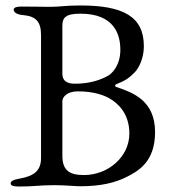

<svg xmlns="http://www.w3.org/2000/svg" viewBox="-20 -677 627 702"><path d="M48 5C106 5 126 0 178 0C218 0 255 4 273 4C349 4 401 -9 443 -30C484 -51 547 -84 547 -194C547 -310 465 -339 405 -359C399 -361 400 -367 405 -369C438 -382 451 -391 472 -412C487 -427 506 -463 506 -508C506 -617 430 -657 274 -657C216 -657 201 -652 163 -652C122 -652 113 -653 59 -653C42 -653 30 -650 30 -642C30 -633 40 -624 63 -622C112 -618 130 -597 130 -549V-99C130 -51 102 -33 52 -24C29 -20 19 -15 19 -6C19 2 31 5 48 5ZM254 -371C238 -371 208 -373 208 -408V-582C208 -612 219 -627 274 -627C397 -627 420 -552 420 -495C420 -437 389 -408 375 -400C334 -377 290 -371 254 -371ZM287 -37C236 -37 208 -52 208 -108V-307C208 -320 222 -343 265 -343C325 -343 361 -328 379 -318C406 -303 453 -266 453 -189C453 -103 375 -37 287 -37Z"/></svg>

Font: Garamond-Math
Style: Regular
Weight: 400
Version: Version 2019-08-16